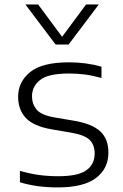

<svg xmlns="http://www.w3.org/2000/svg" viewBox="-20 -828 550 858"><path d="M238 9.5Q191.5 9.5 150 4Q108.5 -1.5 69 -13.5V-64.5Q116 -51 156.5 -45.8Q197 -40.5 240 -40.5Q329 -40.5 366 -67.2Q403 -94 403 -141.5Q403 -180.5 381 -202.5Q359 -224.5 299 -235L211 -250Q130 -264 95.5 -300.8Q61 -337.5 61 -395.5Q61 -462 114.5 -505.8Q168 -549.5 288.5 -549.5Q365 -549.5 433.5 -530V-479.5Q394.5 -490.5 360.2 -495Q326 -499.5 289 -499.5Q195 -499.5 159 -470.5Q123 -441.5 123 -397.5Q123 -364 143 -339Q163 -314 222.5 -303.5L310.5 -288.5Q391 -275 427.8 -241.2Q464.5 -207.5 464.5 -146Q464.5 -75 409.2 -32.8Q354 9.5 238 9.5ZM228.5 -629 93.5 -808H150.5L257.5 -663.5L364.5 -808H421.5L286.5 -629Z"/></svg>

Font: Encode Sans Expanded Expanded Light
Style: Regular
Weight: 300
Width: 7
Designer: Multiple Designers
Foundry: Impallari Type
Version: Version 3.000; ttfautohint (v1.8.3) -l 8 -r 50 -G 200 -x 14 